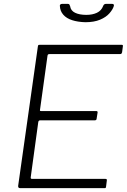

<svg xmlns="http://www.w3.org/2000/svg" viewBox="-20 -974 656 994"><path d="M176 -733Q177 -739 178.5 -740.5Q180 -742 186 -742H611Q618 -742 616 -733L612 -703Q611 -699 609 -696.5Q607 -694 601 -694H237Q232 -694 229.5 -692.5Q227 -691 226 -686L187 -405Q186 -402 187.5 -400.5Q189 -399 193 -399H479Q483 -399 484.5 -396.5Q486 -394 485 -390L480 -358Q479 -351 470 -351H188Q179 -351 178 -341L139 -56Q138 -48 145 -48H524Q530 -48 532 -46Q534 -44 533 -39L529 -7Q528 -2 527 -1Q526 0 521 0H84Q73 0 74 -12L176 -733ZM422 -859Q383 -860 353.5 -869.5Q324 -879 307.5 -898Q291 -917 290 -943Q289 -948 292.5 -951Q296 -954 302 -954H331Q337 -954 339 -951Q341 -948 343 -942Q346 -919 368.5 -908Q391 -897 427 -897Q459 -897 482 -908Q505 -919 514 -943Q516 -949 520 -951.5Q524 -954 529 -954H560Q566 -954 568.5 -951Q571 -948 569 -942Q564 -925 546.5 -905Q529 -885 498 -872Q467 -859 422 -859Z"/></svg>

Font: Libre Franklin ExtraLight
Style: Italic
Weight: 250
Italic angle: -8°
Designer: Pablo Impallari, Rodrigo Fuenzalida, Nhung Nguyen
Foundry: Impallari Type
Version: Version 3.000